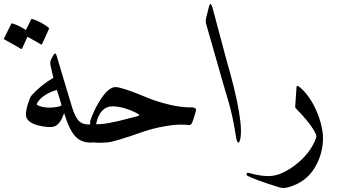

<svg xmlns="http://www.w3.org/2000/svg" viewBox="-90 -716 1714 965"><path d="M178.7 -439.5Q189 -458 196.3 -430.7Q201.2 -411.6 231.4 -312.7Q261.7 -213.9 266.6 -195.8Q288.6 -115.7 317.9 -99.1Q335.4 -89.4 363.3 -90.3Q380.9 -90.8 387.5 -69.3Q394 -47.9 391.4 -24.4Q388.7 -1 379.4 0Q323.2 4.9 290.8 -28.3Q258.3 -61.5 232.4 -147.5Q213.4 -93.3 186 -81.5Q167.5 -73.7 125.2 -80.8Q83 -87.9 62 -102.5Q41 -117.2 40.3 -137.9Q39.6 -158.7 49.8 -192.1Q60.1 -225.6 67.9 -235.4Q112.3 -285.6 178.2 -325.2Q168 -366.2 164.1 -386Q160.2 -405.8 167.5 -418.5ZM195.8 -264.2Q122.1 -242.2 95.7 -196.8Q92.3 -190.4 100.1 -186.5Q144.5 -166.5 209.5 -181.2Q214.8 -182.6 219.2 -188Q210.4 -219.7 195.8 -264.2ZM66.4 -618.2Q68.4 -622.1 74.2 -620.1Q116.2 -606.4 152.3 -578.6Q157.7 -574.7 155.8 -569.8L121.1 -494.1Q119.1 -489.7 110.8 -495.6Q103.5 -501 47.9 -531.2L21 -471.7Q19 -467.3 10.7 -473.1Q2.4 -479 -66.9 -517.1Q-71.3 -519.5 -69.8 -522.9L-33.7 -595.7Q-31.7 -599.6 -25.9 -597.7Q8.8 -586.4 40 -564.9Z M651.4 -224.6Q695.8 -206.1 758.3 -190.7Q820.8 -175.3 876 -176.3Q884.8 -176.3 891.1 -171.9Q897.5 -167.5 894.5 -157.7Q883.3 -118.2 877 -102.5Q870.6 -86.9 861.3 -87.4Q806.2 -93.8 741 -82Q675.8 -70.3 626 -52.7Q485.8 -2.9 448.2 0Q410.6 2.9 379.4 0Q359.9 -96.2 363.3 -107.4Q381.3 -161.1 409.7 -207Q455.1 -279.8 491.5 -278.3Q527.8 -276.9 651.4 -224.6ZM602.1 -145Q533.2 -180.7 475.6 -181.6Q444.3 -181.6 422.6 -158.4Q400.9 -135.3 393.1 -91.8Q439.9 -88.9 562.5 -122.1L603.5 -132.8Q608.4 -133.8 609.1 -137Q609.9 -140.1 602.1 -145Z M959 -677.7Q967.3 -712.9 977.5 -679.7Q977.5 -679.7 1044.9 -426.8Q1143.1 -89.8 1114.7 -6.8Q1110.8 4.4 1105.2 -1.2Q1099.6 -6.8 1098.1 -17.6Q1079.6 -135.7 1058.1 -206.5Q1036.6 -277.3 1002.9 -397L946.8 -592.8Q941.9 -609.4 946.3 -626.5Z M1400.4 -278.8Q1401.4 -291 1418.5 -276.4Q1464.4 -236.3 1495.8 -169.2Q1527.3 -102.1 1533.2 -34.7Q1536.6 52.2 1491.9 126.7Q1447.3 201.2 1357.4 225.6Q1333 232.4 1309.6 224.6Q1185.5 185.1 1153.8 167.5Q1149.4 165 1148.9 161.1Q1148.4 157.2 1151.4 154.3Q1154.3 151.4 1159.2 152.8Q1231.4 173.8 1280 167.5Q1328.6 161.1 1385.7 119.6Q1470.7 57.6 1499 -24.4Q1501.5 -31.7 1498.5 -40Q1474.6 -92.8 1397 -171.4Q1393.1 -175.8 1393.6 -178.7Z"/></svg>

Font: Amiri
Style: Slanted
Weight: 400
Italic angle: 9°
Designer: Khaled Hosny
Version: Version 000.107